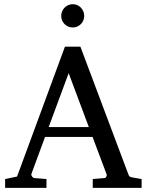

<svg xmlns="http://www.w3.org/2000/svg" viewBox="-20 -914 714 934"><path d="M314 -558.1 216.8 -295.9H412.1ZM431.2 0V-43L488.8 -47.9Q493.7 -47.9 497.1 -54.4Q500.5 -61 499 -64.9L430.2 -248H199.2L132.8 -67.9Q131.8 -64.9 132.8 -61.5Q133.8 -58.1 136.2 -54.9Q138.7 -51.8 141.6 -49.8Q144.5 -47.9 147 -47.9L206.1 -43V0H4.9V-43L63 -55.2L295.9 -687H371.1L603 -69.8Q606.4 -59.6 609.6 -56.2Q612.8 -52.7 624 -50.8L668.9 -43V0ZM389.6 -836.4Q389.6 -824.7 385.3 -814.5Q380.9 -804.2 373.3 -796.6Q365.7 -789.1 355.7 -784.7Q345.7 -780.3 334 -780.3Q322.3 -780.3 312 -784.7Q301.8 -789.1 294.2 -796.6Q286.6 -804.2 282.2 -814.5Q277.8 -824.7 277.8 -836.4Q277.8 -848.1 282.2 -858.6Q286.6 -869.1 294.2 -877Q301.8 -884.8 312 -889.2Q322.3 -893.6 334 -893.6Q345.7 -893.6 355.7 -889.2Q365.7 -884.8 373.3 -877Q380.9 -869.1 385.3 -858.6Q389.6 -848.1 389.6 -836.4Z"/></svg>

Font: Charis SIL Am
Style: Regular
Weight: 400
Foundry: SIL International
Version: Version 5.000